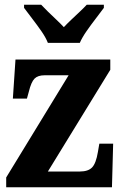

<svg xmlns="http://www.w3.org/2000/svg" viewBox="-20 -786 511 806"><path d="M6 0V-41L268 -470H167Q139 -470 125 -456Q111 -442 101 -401L93 -372H34L45 -536H443V-493L181 -66H315Q350 -66 366.5 -83Q383 -100 391 -148L397 -183H455L450 0ZM181 -606Q172 -629 153.5 -655.5Q135 -682 115 -708Q95 -734 81 -753V-766H153Q164 -754 181 -737.5Q198 -721 216.5 -703.5Q235 -686 248 -672Q261 -686 279.5 -703.5Q298 -721 315.5 -737.5Q333 -754 344 -766H416V-753Q402 -734 382 -708Q362 -682 343.5 -655.5Q325 -629 315 -606Z"/></svg>

Font: Noto Serif Tamil Condensed ExtraBold
Style: Regular
Weight: 800
Width: 3
Designer: Indian Type Foundry, Tom Grace, and the Monotype Design Team
Foundry: Monotype Imaging Inc.
Version: Version 2.004; ttfautohint (v1.8.4.7-5d5b)